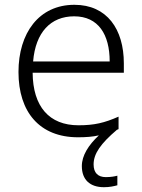

<svg xmlns="http://www.w3.org/2000/svg" viewBox="-20 -562 592 800"><path d="M370 123C370 78 400 36 467 -21C470 -22 472 -23 474 -24V-76C415 -50 373 -40 307 -40C185 -40 117 -118 116 -259H496V-298C496 -440 426 -542 290 -542C142 -542 57 -424 57 -262C57 -95 145 10 305 10C337 10 366 8 392 2C349 42 321 86 321 130C321 187 355 218 413 218C437 218 454 214 469 210V170C458 173 442 176 421 176C388 176 370 158 370 123ZM289 -494C390 -494 437 -418 437 -306H118C128 -427 191 -494 289 -494Z"/></svg>

Font: Noto Sans Meetei Mayek Light
Style: Regular
Weight: 300
Designer: Monotype Design Team and Neelakash Kshetrimayum
Foundry: Monotype Imaging Inc.
Version: Version 2.002